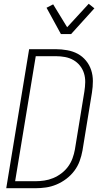

<svg xmlns="http://www.w3.org/2000/svg" viewBox="-20 -995 540 1015"><path d="M13 0 134 -735H275Q305 -735 335.5 -729.5Q366 -724 391 -710.5Q416 -697 434.5 -674.5Q453 -652 462 -624.5Q471 -597 471 -566.5Q471 -536 466 -505L416 -199Q411 -171 401 -143.5Q391 -116 373 -92Q355 -68 330.5 -49.5Q306 -31 278.5 -19.5Q251 -8 223 -4Q195 0 167 0ZM167 -37Q190 -37 214 -40.5Q238 -44 261 -53.5Q284 -63 304.5 -78.5Q325 -94 340 -114.5Q355 -135 363.5 -158.5Q372 -182 376 -205L426 -511Q430 -536 430.5 -560.5Q431 -585 424 -607.5Q417 -630 402.5 -648Q388 -666 368 -677.5Q348 -689 324 -693.5Q300 -698 275 -698H169L60 -37ZM302 -815 226 -954 261 -972 335 -851 449 -975 479 -951 356 -815Z"/></svg>

Font: Iosevka Curly Extralight
Style: Italic
Weight: 200
Italic angle: -9°
Monospace: yes
Designer: Belleve Invis
Foundry: Belleve Invis
Version: Version 22.1.2; ttfautohint (v1.8.4)